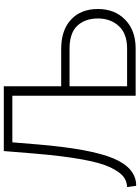

<svg xmlns="http://www.w3.org/2000/svg" viewBox="120 -870 753 1034"><g transform="rotate(-90 497.0 -353.5)"><path d="M13 3 6 -46Q38 -47 62.5 -66Q87 -85 111.5 -135Q136 -185 154.5 -286Q173 -387 186 -538L200 -710H549V-401H750Q851 -401 908 -348Q965 -295 965 -203Q965 -113 907.5 -56.5Q850 0 752 0H498V-664H247L236 -531Q212 -243 160.5 -120Q109 3 13 3ZM549 -46H752Q832 -46 873 -90.5Q914 -135 914 -203Q914 -272 875 -314Q836 -356 750 -356H549Z"/></g></svg>

Font: Raleway
Style: Light
Weight: 300
Designer: Matt McInerney, Pablo Impallari, Rodrigo Fuenzalida
Foundry: Matt McInerney, Pablo Impallari, Rodrigo Fuenzalida
Version: Version 3.000